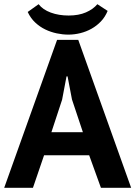

<svg xmlns="http://www.w3.org/2000/svg" viewBox="-20 -895 645 915"><path d="M405 -155H190L137 0H0L252 -705H353L605 0H461ZM225 -265H375L323 -421L302 -531H297L276 -420ZM164 -875Q184 -849 222 -835Q260 -821 307 -821Q355 -821 389.5 -836Q424 -851 444 -875L493 -843Q481 -814 461 -793Q441 -772 416 -758Q391 -744 362.5 -737Q334 -730 306 -730Q279 -730 250.5 -736Q222 -742 196 -754.5Q170 -767 148 -787.5Q126 -808 112 -838Z"/></svg>

Font: PTSans
Style: Bold
Weight: 700
Designer: A.Korolkova, O.Umpeleva, V.Yefimov
Foundry: ParaType Ltd
Version: Version 2.003W OFL